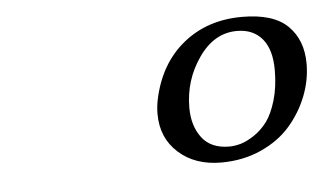

<svg xmlns="http://www.w3.org/2000/svg" viewBox="-32 -610 598 352"><g transform="rotate(-5 267.0 -434.5)"><path d="M256.8 -429.2Q270.5 -493.2 314.9 -529.5Q359.4 -565.9 423.8 -565.9Q481.4 -565.9 507.8 -539.8Q534.2 -513.7 534.2 -470.2Q534.2 -439.9 522.7 -410.6Q511.2 -381.3 490.2 -357.2Q469.2 -333 436 -318.1Q402.8 -303.2 362.8 -303.2Q314.5 -303.2 284.2 -330.6Q253.9 -357.9 253.9 -401.9Q253.9 -416 256.8 -429.2ZM412.1 -541Q370.1 -541 341.6 -500Q313 -459 313 -408.2Q313 -375 329.6 -353Q346.2 -331.1 379.9 -331.1Q389.6 -331.1 400.9 -334.2Q412.1 -337.4 425.8 -346.4Q439.5 -355.5 450 -369.4Q460.4 -383.3 467.8 -408Q475.1 -432.6 475.1 -463.9Q475.1 -501.5 458.5 -521.2Q441.9 -541 412.1 -541Z"/></g></svg>

Font: Linear Smooth
Style: Italic
Weight: 400
Designer: Philipp H. Poll, Flanker
Foundry: Philipp H. Poll, reworked by Flanker
Version: Version 1.061 | FøM Fix